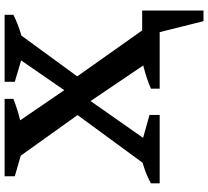

<svg xmlns="http://www.w3.org/2000/svg" viewBox="-54 -640 880 811"><g transform="rotate(-90 385.5 -235.0)"><path d="M81 0V-42L325 -375H449L686 -40V0H561L346 -318H382L159 0ZM16 0V-37Q51 -56 87.5 -67.5Q124 -79 162 -83L305 -43V0ZM416 0V-37Q460 -56 506.5 -67.5Q553 -79 600 -83L717 -43V0ZM701 185 643 -47 679 0H594V-74H746V185ZM185 -572 46 -612V-655H373V-618Q327 -600 280 -588.5Q233 -577 185 -572ZM323 -321 110 -619V-654H238L426 -379H393L582 -653H664L665 -618L448 -321ZM580 -572 445 -612V-655H728V-618Q692 -600 655 -588.5Q618 -577 580 -572Z"/></g></svg>

Font: Piazzolla 24pt SemiBold
Style: Regular
Weight: 600
Designer: Juan Pablo del Peral
Foundry: Huerta Tipografica
Version: Version 2.005